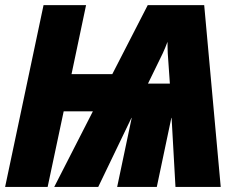

<svg xmlns="http://www.w3.org/2000/svg" viewBox="-25 -734 941 754"><path d="M-4.9 0 146 -713.9H313L255.9 -442.9H416L555.2 -713.9H776.9L841.8 0H664.1L648.9 -271H647.9L590.8 0H435.1L492.2 -271H491.2L360.8 0H188L339.8 -296.9H225.1L162.1 0ZM556.2 -405.8H642.1L633.8 -524.9Q633.3 -536.1 633.1 -547.6Q632.8 -559.1 632.8 -569.8Q623.5 -544.4 613.8 -523.9Z"/></svg>

Font: Open Sans Condensed ExtraBold
Style: Italic
Weight: 800
Width: 3
Italic angle: -12°
Designer: Monotype Design Team
Foundry: Monotype Imaging Inc.
Version: Version 3.003; ttfautohint (v1.8.4)